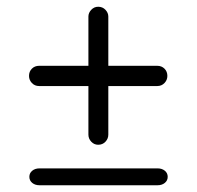

<svg xmlns="http://www.w3.org/2000/svg" viewBox="-20 -573 583 569"><path d="M97 -24Q84 -24 75.5 -31Q67 -38 67 -49Q67 -60 75.5 -67Q84 -74 97 -74H447Q460 -74 468.5 -67Q477 -60 477 -49Q477 -38 468.5 -31Q460 -24 447 -24ZM301 -174Q301 -162 292.5 -153Q284 -144 271 -144Q259 -144 250.5 -153Q242 -162 242 -174V-318H96Q83 -318 74.5 -327Q66 -336 66 -348Q66 -361 74.5 -369.5Q83 -378 96 -378H242V-524Q242 -535 250.5 -544Q259 -553 271 -553Q284 -553 292.5 -544Q301 -535 301 -524V-378H446Q459 -378 467.5 -369.5Q476 -361 476 -348Q476 -336 467.5 -327Q459 -318 446 -318H301Z"/></svg>

Font: VDS
Style: Thin
Weight: 100
Width: 0
Designer: artmaker
Foundry: artmaker
Version: Version 1.000 2012 initial release